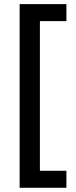

<svg xmlns="http://www.w3.org/2000/svg" viewBox="-20 -743 367 926"><path d="M74.7 -723.1H300.3V-641.1H172.4V80.6H300.3V162.6H74.7Z"/></svg>

Font: Viking Open Sans Light
Style: Bold
Weight: 600
Foundry: Ascender Corporation
Version: Version 2.001